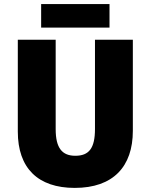

<svg xmlns="http://www.w3.org/2000/svg" viewBox="-20 -908 735 938"><path d="M515 -888H181V-773H515ZM629 -269V-714H444V-278C444 -184 415 -147 348 -147C284 -147 252 -184 252 -277V-714H67V-265C67 -87 165 10 345 10C533 10 629 -94 629 -269Z"/></svg>

Font: Noto Sans Kannada SemiCondensed Black
Style: Regular
Weight: 900
Width: 4
Designer: Jelle Bosma - Monotype Design Team
Foundry: Monotype Imaging Inc.
Version: Version 2.005